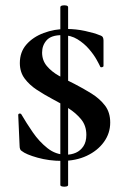

<svg xmlns="http://www.w3.org/2000/svg" viewBox="-20 -588 462 716"><path d="M205 102V-561Q205 -566 212.5 -567.5Q220 -569 227 -567.5Q234 -566 234 -561V102Q234 106 227 107.5Q220 109 212.5 107.5Q205 106 205 102ZM137 -392Q137 -363 154.5 -342Q172 -321 199.5 -305.5Q227 -290 258 -275Q291 -258 321.5 -239Q352 -220 371.5 -194.5Q391 -169 391 -131Q391 -91 367.5 -58.5Q344 -26 303.5 -7Q263 12 211 12Q163 12 120 0Q77 -12 61 -25Q57 -27 55 -32Q53 -37 53 -46L48 -159Q48 -164 53 -164.5Q58 -165 60 -161Q78 -130 102 -95Q126 -60 157 -35.5Q188 -11 226 -11Q246 -11 263 -18.5Q280 -26 291 -42.5Q302 -59 302 -85Q302 -119 283 -142.5Q264 -166 235 -184.5Q206 -203 175 -219Q145 -235 117.5 -253Q90 -271 72 -295Q54 -319 54 -353Q54 -394 78.5 -422Q103 -450 143 -465Q183 -480 228 -480Q263 -480 297.5 -472.5Q332 -465 351 -457Q361 -454 363.5 -449Q366 -444 366 -437V-342Q366 -339 361 -337.5Q356 -336 354 -339Q351 -346 340.5 -365Q330 -384 312 -405Q294 -426 269 -441.5Q244 -457 211 -457Q171 -457 154 -438Q137 -419 137 -392Z"/></svg>

Font: Cormorant Light
Style: Regular
Weight: 300
Designer: Christian Thalmann (Catharsis Fonts)
Foundry: Catharsis Fonts
Version: Version 4.000